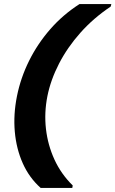

<svg xmlns="http://www.w3.org/2000/svg" viewBox="-20 -820 565 940"><path d="M179 100Q123 50 91.5 -20.5Q60 -91 52.5 -175Q45 -259 63 -349Q81 -439 122.5 -522.5Q164 -606 226 -677Q288 -748 369 -800H525L522 -788Q437 -731 373.5 -659.5Q310 -588 269 -508.5Q228 -429 212 -349Q196 -268 205 -189Q214 -110 246.5 -39Q279 32 336 88L334 100Z"/></svg>

Font: Albert Sans ExtraBold
Style: Italic
Weight: 800
Italic angle: -11.25°
Designer: Andreas Rasmussen
Foundry: a.Foundry
Version: Version 1.025